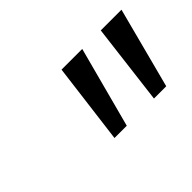

<svg xmlns="http://www.w3.org/2000/svg" viewBox="-49 -836 564 564"><g transform="rotate(-45 232.5 -554.0)"><path d="M379 -680H465L399 -428H348ZM216 -680H302L235 -428H184Z"/></g></svg>

Font: Teachers[wght] Italic
Style: Regular
Weight: 400
Designer: Alfredo Marco Pradil & Chank Diesel
Version: Version 1.000;Glyphs 3.1.2 (3151)